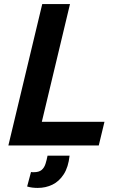

<svg xmlns="http://www.w3.org/2000/svg" viewBox="-20 -713 594 941"><path d="M21 0 187 -693H323L185 -116H492L464 0ZM165 208Q152 208 139 206.5Q126 205 113 201L132 130Q136 131 139 131Q142 131 145 131Q171 131 184 120Q197 109 203 90Q209 71 213 50H321Q315 106 292.5 141Q270 176 237 192Q204 208 165 208Z"/></svg>

Font: Ubuntu Sans
Style: Bold Italic
Weight: 700
Italic angle: -13.5°
Designer: Dalton Maag Ltd
Foundry: Dalton Maag Ltd
Version: Version 1.006